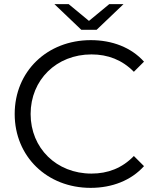

<svg xmlns="http://www.w3.org/2000/svg" viewBox="-20 -901 759 928"><path d="M418 7C522 7 614 -29 676 -98L627 -147C570 -88 501 -62 422 -62C253 -62 128 -185 128 -350C128 -515 253 -638 422 -638C501 -638 570 -612 627 -554L676 -603C614 -672 522 -707 419 -707C208 -707 51 -556 51 -350C51 -144 208 7 418 7ZM577 -881H508L410 -800L312 -881H243L373 -757H447Z"/></svg>

Font: Montserrat-Alt1
Style: Regular
Weight: 400
Designer: Differentunic
Foundry: Differentunic
Version: Version 7.222